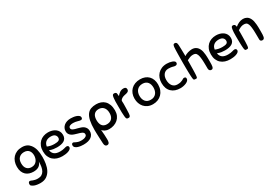

<svg xmlns="http://www.w3.org/2000/svg" viewBox="71 -2028 5080 3537"><g transform="rotate(-30 2611.0 -260.0)"><path d="M258 137Q305 137 337.5 118.5Q370 100 390 65.5Q410 31 418.5 -17.5Q427 -66 427 -127Q418 -95 401 -73Q384 -51 361.5 -37.5Q339 -24 311 -18Q283 -12 253 -12Q207 -12 166 -25Q125 -38 94.5 -66Q64 -94 46 -137.5Q28 -181 28 -242Q28 -301 45.5 -350.5Q63 -400 96.5 -436Q130 -472 178 -492Q226 -512 288 -512Q321 -512 346.5 -506Q372 -500 392 -490Q412 -480 427.5 -466Q443 -452 456 -436Q494 -388 511 -322.5Q528 -257 528 -165Q528 -97 516.5 -26Q505 45 475 102.5Q445 160 392 196.5Q339 233 256 233Q241 233 222.5 231.5Q204 230 184.5 227Q165 224 146 218.5Q127 213 111 204Q91 193 79 183Q67 173 67 150Q67 131 75.5 115.5Q84 100 105 100Q115 100 127 106Q139 112 156.5 118.5Q174 125 198.5 131Q223 137 258 137ZM263 -103Q302 -103 329.5 -117.5Q357 -132 374.5 -156Q392 -180 400.5 -210Q409 -240 409 -270Q409 -295 402.5 -320.5Q396 -346 381 -367Q366 -388 340 -401Q314 -414 275 -414Q209 -414 168.5 -374Q128 -334 128 -256Q128 -183 164 -143Q200 -103 263 -103Z M850 -184Q815 -184 776.5 -189.5Q738 -195 693 -213Q702 -152 743.5 -121Q785 -90 863 -90Q891 -90 913.5 -93.5Q936 -97 953 -101.5Q970 -106 983 -109.5Q996 -113 1007 -113Q1021 -113 1034 -104.5Q1047 -96 1047 -76Q1047 -51 1026.5 -35Q1006 -19 976.5 -9.5Q947 0 914 3.5Q881 7 856 7Q797 7 747.5 -9Q698 -25 662 -57.5Q626 -90 606 -138Q586 -186 586 -250Q586 -312 605.5 -360Q625 -408 659 -441Q693 -474 739.5 -491Q786 -508 840 -508Q882 -508 921.5 -497Q961 -486 991.5 -464Q1022 -442 1040.5 -408.5Q1059 -375 1059 -330Q1059 -290 1044 -262Q1029 -234 1001.5 -217Q974 -200 935.5 -192Q897 -184 850 -184ZM843 -416Q816 -416 791 -409.5Q766 -403 745.5 -388.5Q725 -374 711 -350.5Q697 -327 692 -292Q730 -275 766 -268.5Q802 -262 842 -262Q901 -262 929.5 -276.5Q958 -291 958 -329Q958 -364 931.5 -390Q905 -416 843 -416Z M1330 -522Q1351 -522 1383 -518.5Q1415 -515 1444 -505.5Q1473 -496 1494 -479Q1515 -462 1515 -436Q1515 -421 1506.5 -410Q1498 -399 1480 -399Q1467 -399 1450.5 -403Q1434 -407 1414.5 -412.5Q1395 -418 1372.5 -422Q1350 -426 1325 -426Q1283 -426 1256.5 -413Q1230 -400 1230 -372Q1230 -356 1239.5 -345Q1249 -334 1265.5 -325.5Q1282 -317 1304.5 -311Q1327 -305 1352 -299Q1383 -291 1413.5 -281Q1444 -271 1468 -253.5Q1492 -236 1507 -209.5Q1522 -183 1522 -144Q1522 -70 1466 -26.5Q1410 17 1301 17Q1277 17 1244 13.5Q1211 10 1182 0.5Q1153 -9 1132.5 -26.5Q1112 -44 1112 -73Q1112 -93 1121.5 -103.5Q1131 -114 1145 -114Q1156 -114 1168 -107Q1180 -100 1197 -92Q1214 -84 1238 -77Q1262 -70 1297 -70Q1310 -70 1331 -71.5Q1352 -73 1372.5 -80Q1393 -87 1407.5 -99.5Q1422 -112 1422 -135Q1422 -153 1412 -165.5Q1402 -178 1385 -187Q1368 -196 1345.5 -202.5Q1323 -209 1298 -216Q1269 -224 1239.5 -234Q1210 -244 1186 -260Q1162 -276 1147 -300.5Q1132 -325 1132 -361Q1132 -395 1146 -424.5Q1160 -454 1186 -476Q1212 -498 1248.5 -510Q1285 -522 1330 -522Z M1723 144Q1723 163 1722 180.5Q1721 198 1715.5 212Q1710 226 1699.5 234.5Q1689 243 1670 243Q1648 243 1633.5 227.5Q1619 212 1617 173Q1616 148 1614 112Q1612 76 1610.5 36Q1609 -4 1607.5 -44Q1606 -84 1606 -118Q1606 -235 1622.5 -311Q1639 -387 1672 -432Q1705 -477 1753.5 -495Q1802 -513 1866 -513Q1917 -513 1962 -497.5Q2007 -482 2040.5 -449.5Q2074 -417 2094 -365.5Q2114 -314 2114 -242Q2114 -182 2093.5 -136Q2073 -90 2037 -58.5Q2001 -27 1952.5 -10.5Q1904 6 1849 6Q1802 6 1764.5 -13.5Q1727 -33 1711 -56Q1716 0 1719.5 48Q1723 96 1723 144ZM1861 -413Q1826 -413 1800.5 -401Q1775 -389 1759 -368Q1743 -347 1735.5 -318Q1728 -289 1728 -255Q1728 -222 1734.5 -192.5Q1741 -163 1756 -141Q1771 -119 1796 -106Q1821 -93 1857 -93Q1885 -93 1911 -100.5Q1937 -108 1957.5 -126Q1978 -144 1990.5 -174Q2003 -204 2003 -249Q2003 -295 1990.5 -326.5Q1978 -358 1957.5 -377.5Q1937 -397 1911.5 -405Q1886 -413 1861 -413Z M2208 -61Q2204 -96 2203 -146Q2202 -196 2202 -267Q2202 -337 2202.5 -380Q2203 -423 2208 -456Q2213 -497 2223.5 -509Q2234 -521 2251 -521Q2263 -521 2272.5 -519Q2282 -517 2289.5 -510.5Q2297 -504 2301 -492Q2305 -480 2305 -459Q2305 -455 2306 -451Q2306 -447 2306.5 -442.5Q2307 -438 2307 -432Q2334 -466 2368.5 -490Q2403 -514 2447 -514Q2506 -514 2506 -465Q2506 -447 2498.5 -435Q2491 -423 2477.5 -415.5Q2464 -408 2446.5 -404Q2429 -400 2408 -396Q2376 -390 2348 -373.5Q2320 -357 2310 -332Q2310 -313 2310.5 -304Q2311 -295 2311.5 -289Q2312 -283 2312 -276Q2312 -269 2312 -254Q2312 -203 2310 -158.5Q2308 -114 2306 -62Q2305 -38 2300.5 -25Q2296 -12 2289.5 -5Q2283 2 2275 3.5Q2267 5 2259 5Q2231 5 2221.5 -7.5Q2212 -20 2208 -61Z M2796 -507Q2853 -507 2898 -489.5Q2943 -472 2974.5 -440Q3006 -408 3023 -362Q3040 -316 3040 -259Q3040 -196 3020.5 -146Q3001 -96 2966.5 -61Q2932 -26 2884.5 -7Q2837 12 2781 12Q2720 12 2673.5 -9Q2627 -30 2595.5 -66Q2564 -102 2548 -149Q2532 -196 2532 -248Q2532 -305 2550.5 -352.5Q2569 -400 2603.5 -434.5Q2638 -469 2687 -488Q2736 -507 2796 -507ZM2785 -80Q2826 -80 2855 -94.5Q2884 -109 2902.5 -133Q2921 -157 2929.5 -187.5Q2938 -218 2938 -251Q2938 -285 2929.5 -314.5Q2921 -344 2903.5 -366Q2886 -388 2858.5 -400.5Q2831 -413 2793 -413Q2754 -413 2725 -400Q2696 -387 2676.5 -364.5Q2657 -342 2647 -311Q2637 -280 2637 -244Q2637 -171 2674.5 -125.5Q2712 -80 2785 -80Z M3367 -510Q3396 -510 3425.5 -505Q3455 -500 3479 -491Q3503 -482 3518 -469Q3533 -456 3533 -439Q3533 -395 3483 -395Q3471 -395 3460.5 -398.5Q3450 -402 3436 -405.5Q3422 -409 3401 -412.5Q3380 -416 3349 -416Q3283 -416 3247 -371Q3211 -326 3211 -254Q3211 -175 3247.5 -127Q3284 -79 3351 -79Q3393 -79 3419 -86Q3445 -93 3461.5 -102Q3478 -111 3488.5 -118Q3499 -125 3512 -125Q3530 -125 3540.5 -117.5Q3551 -110 3551 -87Q3551 -63 3532.5 -45Q3514 -27 3486 -15Q3458 -3 3425.5 3Q3393 9 3366 9Q3245 9 3176 -58Q3107 -125 3107 -248Q3107 -301 3123.5 -348.5Q3140 -396 3173 -432Q3206 -468 3254.5 -489Q3303 -510 3367 -510Z M3870 -411Q3833 -411 3803.5 -400Q3774 -389 3737 -370Q3737 -369 3737 -351Q3737 -333 3736.5 -305Q3736 -277 3735.5 -242.5Q3735 -208 3734.5 -173.5Q3734 -139 3732.5 -108Q3731 -77 3730 -56Q3728 -35 3725.5 -23Q3723 -11 3719.5 -5.5Q3716 0 3710 1Q3704 2 3697 2Q3680 2 3670.5 0.5Q3661 -1 3655 -6.5Q3649 -12 3646.5 -23Q3644 -34 3642 -53Q3640 -72 3638.5 -105.5Q3637 -139 3636 -180.5Q3635 -222 3634.5 -269Q3634 -316 3634 -362Q3634 -408 3634.5 -459.5Q3635 -511 3636 -558.5Q3637 -606 3638 -643.5Q3639 -681 3641 -699Q3643 -725 3650.5 -744Q3658 -763 3684 -763Q3704 -763 3716.5 -749Q3729 -735 3731 -696Q3733 -661 3734.5 -598.5Q3736 -536 3737 -458Q3751 -469 3771 -478.5Q3791 -488 3813 -494.5Q3835 -501 3858 -505Q3881 -509 3901 -509Q3949 -509 3984.5 -486.5Q4020 -464 4041 -422Q4055 -395 4062 -362.5Q4069 -330 4072 -294Q4073 -278 4074 -262.5Q4075 -247 4075.5 -229.5Q4076 -212 4076 -190Q4076 -168 4076 -138Q4076 -108 4075 -82.5Q4074 -57 4069.5 -38.5Q4065 -20 4055 -9.5Q4045 1 4027 1Q4001 1 3988.5 -15.5Q3976 -32 3976 -55Q3976 -56 3976 -76Q3976 -96 3975.5 -122.5Q3975 -149 3974.5 -176Q3974 -203 3973 -220Q3972 -236 3970.5 -254.5Q3969 -273 3966.5 -292Q3964 -311 3960 -328.5Q3956 -346 3950 -360Q3936 -393 3915 -402Q3894 -411 3870 -411Z M4422 -184Q4387 -184 4348.5 -189.5Q4310 -195 4265 -213Q4274 -152 4315.5 -121Q4357 -90 4435 -90Q4463 -90 4485.5 -93.5Q4508 -97 4525 -101.5Q4542 -106 4555 -109.5Q4568 -113 4579 -113Q4593 -113 4606 -104.5Q4619 -96 4619 -76Q4619 -51 4598.5 -35Q4578 -19 4548.5 -9.5Q4519 0 4486 3.5Q4453 7 4428 7Q4369 7 4319.5 -9Q4270 -25 4234 -57.5Q4198 -90 4178 -138Q4158 -186 4158 -250Q4158 -312 4177.5 -360Q4197 -408 4231 -441Q4265 -474 4311.5 -491Q4358 -508 4412 -508Q4454 -508 4493.5 -497Q4533 -486 4563.5 -464Q4594 -442 4612.5 -408.5Q4631 -375 4631 -330Q4631 -290 4616 -262Q4601 -234 4573.5 -217Q4546 -200 4507.5 -192Q4469 -184 4422 -184ZM4415 -416Q4388 -416 4363 -409.5Q4338 -403 4317.5 -388.5Q4297 -374 4283 -350.5Q4269 -327 4264 -292Q4302 -275 4338 -268.5Q4374 -262 4414 -262Q4473 -262 4501.5 -276.5Q4530 -291 4530 -329Q4530 -364 4503.5 -390Q4477 -416 4415 -416Z M4961 -426Q4924 -426 4894.5 -414Q4865 -402 4828 -378Q4828 -357 4828 -316.5Q4828 -276 4827 -228.5Q4826 -181 4825 -135Q4824 -89 4821 -58Q4819 -38 4816.5 -26.5Q4814 -15 4809.5 -9Q4805 -3 4797.5 -1.5Q4790 0 4778 0Q4766 0 4758.5 -1.5Q4751 -3 4746 -8.5Q4741 -14 4738 -25Q4735 -36 4733 -55Q4731 -73 4729.5 -103Q4728 -133 4727 -168.5Q4726 -204 4725.5 -240.5Q4725 -277 4725 -308Q4725 -359 4726.5 -391Q4728 -423 4732 -448Q4738 -490 4748 -501Q4758 -512 4775 -512Q4800 -512 4812.5 -498Q4825 -484 4828 -452Q4865 -484 4907.5 -503Q4950 -522 4995 -522Q5038 -522 5073.5 -502Q5109 -482 5132 -437Q5146 -410 5153 -377.5Q5160 -345 5163 -309Q5164 -293 5165 -277.5Q5166 -262 5166.5 -244.5Q5167 -227 5167 -205Q5167 -183 5167 -153Q5167 -121 5166 -93Q5165 -65 5160.5 -44.5Q5156 -24 5145 -12.5Q5134 -1 5115 -1Q5069 -1 5067 -45Q5067 -48 5067 -70.5Q5067 -93 5066.5 -123Q5066 -153 5065.5 -184Q5065 -215 5064 -235Q5063 -251 5061.5 -269.5Q5060 -288 5057.5 -307Q5055 -326 5051 -343.5Q5047 -361 5041 -375Q5027 -408 5006 -417Q4985 -426 4961 -426Z"/></g></svg>

Font: Sniglet
Style: Regular
Weight: 400
Designer: Haley Fiege
Foundry: Haley Fiege, Pablo Impallari, Brenda Gallo
Version: Version 2.000; ttfautohint (v0.95) -l 8 -r 50 -G 200 -x 14 -